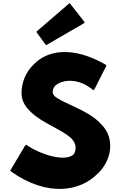

<svg xmlns="http://www.w3.org/2000/svg" viewBox="-20 -1179 766 1221"><path d="M146 -259 139 -252 45 -94 52 -87C285 77 491 35 597 -71L605 -78C654 -127 681 -189 681 -251C681 -311 657 -356 620 -393L613 -400C528 -485 379 -521 327 -568C320 -576 315 -585 315 -595C315 -609 321 -622 331 -634C375 -674 480 -686 574 -605L581 -612L657 -762L650 -769C439 -889 283 -858 198 -773L197 -772L190 -765C142 -717 117 -652 117 -588C117 -543 136 -507 167 -476L168 -475L175 -468C246 -397 373 -356 434 -299C450 -282 461 -262 461 -240C461 -221 455 -206 446 -195C389 -148 235 -197 146 -259ZM218 -983 211 -976 267 -899 274 -892 512 -1030 519 -1037 429 -1152 422 -1159Z"/></svg>

Font: Hussar Woodtype
Style: Blk
Weight: 900
Foundry: Cannot Into Space Fonts
Version: Version 1.07